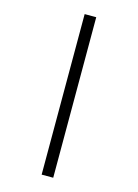

<svg xmlns="http://www.w3.org/2000/svg" viewBox="-144 -909 829 1153"><g transform="rotate(15 270.0 -333.0)"><path d="M234 -832H306V166H234Z"/></g></svg>

Font: Noto Sans Devanagari
Style: Regular
Weight: 400
Designer: Jelle Bosma - Monotype Design Team
Foundry: Monotype Imaging Inc.
Version: Version 1.901